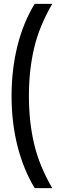

<svg xmlns="http://www.w3.org/2000/svg" viewBox="-20 -772 324 996"><path d="M40 -274Q40 -412 70.5 -534Q101 -656 160 -752H251Q184 -637 157 -522.5Q130 -408 130 -274Q130 -140 157 -25.5Q184 89 251 204H160Q101 106 70.5 -15Q40 -136 40 -274Z"/></svg>

Font: AtCorfu Sans
Style: AtCorfu Sans Regular
Weight: 400
Designer: Kostas Teopoulos
Foundry: Kostas Teopoulos
Version: Version 1.00 July 8, 2025, initial release